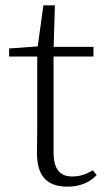

<svg xmlns="http://www.w3.org/2000/svg" viewBox="-20 -683 397 717"><path d="M149 -472H329V-508H149ZM232 14C278 14 314 -1 341 -29L327 -47C300 -32 280 -24 249 -24C204 -24 180 -51 180 -115V-493L185 -663H142L119 -496L139 -511L14 -502V-472H119V-196C119 -161 118 -142 118 -112C118 -28 153 14 232 14Z"/></svg>

Font: Source Han Serif TW VF
Style: Regular
Weight: 250
Designer: Ryoko NISHIZUKA 西塚涼子 (kana & ideographs); Frank Grießhammer (Latin, Greek & Cyrillic); Wenlong ZHANG 张文龙 (bopomofo); San
Foundry: Adobe
Version: Version 2.002;hotconv 1.1.0;makeotfexe 2.6.0